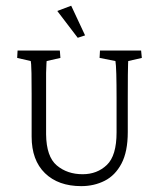

<svg xmlns="http://www.w3.org/2000/svg" viewBox="-20 -634 548 661"><path d="M40.5 -460H186L188 -434.6L140.6 -423.8Q140.6 -422.9 139.9 -414.6Q139.2 -406.2 138.7 -382.8Q138.2 -359.4 138.7 -311V-171.4Q139.6 -94.7 175.5 -64.5Q211.4 -34.2 264.6 -34.2Q314.5 -34.2 347.9 -66.2Q381.3 -98.1 381.3 -178.2V-296.9Q381.3 -344.7 380.4 -378.9Q379.4 -413.1 377.4 -423.8L322.8 -434.6L324.2 -460H465.8L468.3 -434.6L421.4 -423.8Q421.4 -421.4 420.9 -412.1Q420.4 -402.8 420.2 -376.5Q419.9 -350.1 419.9 -296.9V-179.2Q419.9 -111.8 398.2 -70.8Q376.5 -29.8 340.1 -11.5Q303.7 6.8 259.8 6.8Q180.7 6.8 134.8 -37.8Q88.9 -82.5 88.9 -163.6V-311Q88.9 -358.4 88.4 -381.6Q87.9 -404.8 87.2 -413.1Q86.4 -421.4 85.9 -423.8L39.1 -434.6ZM247.6 -503.9 177.2 -596.2 225.1 -614.3 272.9 -512.2Z"/></svg>

Font: Lateef ExtraLight
Style: Regular
Weight: 200
Designer: SIL International
Foundry: SIL International
Version: Version 4.200